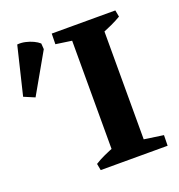

<svg xmlns="http://www.w3.org/2000/svg" viewBox="-307 -769 812 871"><g transform="rotate(-20 98.5 -333.0)"><path d="M111 0V-658H263V0ZM32 0 26 -32Q48 -46 73.5 -57.5Q99 -69 125 -79L126 0ZM215 0 218 -71 356 -51 355 0ZM172 -587 34 -607 35 -658H175ZM249 -579 248 -658H342L348 -626Q326 -613 301 -601.5Q276 -590 249 -579ZM-133 -411 -185 -433 -129 -665Q-110 -667 -90 -662.5Q-70 -658 -53 -650Q-36 -642 -25 -632L-23 -604Z"/></g></svg>

Font: Eczar SemiBold
Style: Regular
Weight: 600
Designer: Vaibhav Singh
Foundry: Rosetta Type Foundry
Version: Version 2.000